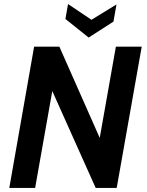

<svg xmlns="http://www.w3.org/2000/svg" viewBox="-20 -931 728 951"><path d="M149 -700H274L474 -248L554 -700H682L558 0H454L239 -480L154 0H26ZM304 -837 317 -911 433 -833 557 -909 542 -824 419 -745Z"/></svg>

Font: Cabin
Style: Bold Italic
Weight: 700
Italic angle: -7°
Designer: Pablo Impallari
Foundry: Pablo Impallari. http://www.impallari.com Igino Marini. http://www.ikern.com
Version: Version 2.200